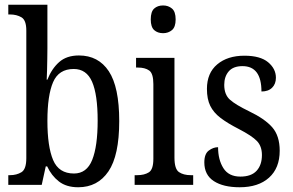

<svg xmlns="http://www.w3.org/2000/svg" viewBox="-20 -780 1235 810"><path d="M310 10Q260 10 228.5 -14.5Q197 -39 179 -78H173L156 0H15V-41H22Q50 -41 70.5 -53.5Q91 -66 91 -113V-651Q91 -695 70.5 -707Q50 -719 22 -719H15V-760H180V-575Q180 -557 179.5 -532Q179 -507 178.5 -482.5Q178 -458 177 -444H180Q198 -490 229.5 -518Q261 -546 313 -546Q395 -546 439 -479.5Q483 -413 483 -269Q483 -124 437.5 -57Q392 10 310 10ZM292 -48Q346 -48 369 -105.5Q392 -163 392 -271Q392 -381 368.5 -435Q345 -489 291 -489Q228 -489 204 -433.5Q180 -378 180 -270Q180 -162 204 -105Q228 -48 292 -48Z M668 -640Q645 -640 630.5 -653Q616 -666 616 -698Q616 -731 630.5 -744Q645 -757 668 -757Q690 -757 705.5 -744Q721 -731 721 -698Q721 -666 705.5 -653Q690 -640 668 -640ZM548 0V-41H559Q589 -41 608 -53Q627 -65 627 -110V-425Q627 -470 609.5 -482.5Q592 -495 562 -495H554V-536H716V-115Q716 -67 735 -54Q754 -41 785 -41H795V0Z M991 10Q922 10 882 -16Q842 -42 842 -95Q842 -131 861 -145Q880 -159 900 -159Q900 -106 922.5 -70.5Q945 -35 994 -35Q1040 -35 1062.5 -59.5Q1085 -84 1085 -126Q1085 -163 1064 -185Q1043 -207 987 -236Q940 -260 910.5 -282.5Q881 -305 867 -333.5Q853 -362 853 -405Q853 -472 896.5 -508.5Q940 -545 1011 -545Q1078 -545 1111 -517.5Q1144 -490 1144 -452Q1144 -426 1128 -410Q1112 -394 1083 -394Q1083 -501 1003 -501Q964 -501 945 -479Q926 -457 926 -422Q926 -381 950 -359.5Q974 -338 1030 -311Q1097 -279 1128.5 -243Q1160 -207 1160 -144Q1160 -71 1115 -30.5Q1070 10 991 10Z"/></svg>

Font: Noto Serif Armenian Condensed
Style: Regular
Weight: 400
Width: 3
Designer: Monotype Design Team
Foundry: Monotype Imaging Inc.
Version: Version 2.008; ttfautohint (v1.8.4.7-5d5b)